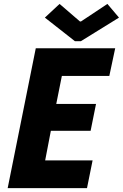

<svg xmlns="http://www.w3.org/2000/svg" viewBox="-20 -968 632 988"><path d="M19.5 0 164.1 -719.7H572.8L542.5 -577.1H298.3L269.5 -433.1H474.1L446.3 -294.9H241.7L212.4 -142.6H456.5L427.7 0ZM365.7 -755.9 210.9 -877.4 286.6 -947.8 391.6 -857.4H396.5L532.7 -947.8L592.3 -877.4L396 -755.9Z"/></svg>

Font: Reddit Sans ExtraBold
Style: Italic
Weight: 800
Italic angle: -11.25°
Designer: Stephen Hutchings
Version: Version 1.013